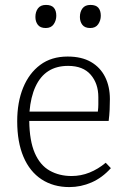

<svg xmlns="http://www.w3.org/2000/svg" viewBox="-20 -747 511 781"><path d="M262 14Q197 14 149 -17.5Q101 -49 75.5 -109Q50 -169 50 -254Q50 -331 74 -390Q98 -449 143.5 -483Q189 -517 255 -517Q312 -517 350 -495Q388 -473 407.5 -434Q427 -395 427 -344Q427 -323 426 -301Q425 -279 422 -255H99Q100 -174 121.5 -124.5Q143 -75 182 -53Q221 -31 271 -31Q309 -31 344 -45Q379 -59 410 -85L431 -63Q396 -24 352.5 -5Q309 14 262 14ZM100 -293H378Q380 -309 380 -322Q380 -335 380 -352Q380 -407 349 -443Q318 -479 257 -479Q210 -479 177 -458Q144 -437 124.5 -395Q105 -353 100 -293ZM347 -633Q325 -633 315 -646Q305 -659 305 -678Q305 -699 315.5 -713Q326 -727 348 -727Q370 -727 380 -715.5Q390 -704 390 -683Q390 -664 379.5 -648.5Q369 -633 347 -633ZM166 -633Q144 -633 134 -646Q124 -659 124 -678Q124 -699 134.5 -713Q145 -727 167 -727Q189 -727 199 -715.5Q209 -704 209 -683Q209 -664 198.5 -648.5Q188 -633 166 -633Z"/></svg>

Font: Literata ExtraLight
Style: Regular
Weight: 250
Designer: Latin by Veronika Burian and Jose Scaglione. Greek by Irene Vlachou. Cyrillic by Vera Evstafieva.
Foundry: TypeTogether
Version: Version 3.103;gftools[0.9.29]